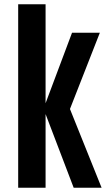

<svg xmlns="http://www.w3.org/2000/svg" viewBox="-20 -887 509 907"><path d="M65.9 0V-866.7H195.3V-399.4L320.3 -732.4H451.7L310.5 -372.1L460 0H328.1L195.3 -348.1V0Z"/></svg>

Font: Antonio
Style: Bold
Weight: 700
Designer: Vernon Adams
Foundry: Vernon Adams
Version: Version 1.002